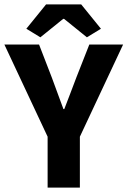

<svg xmlns="http://www.w3.org/2000/svg" viewBox="-28 -855 581 875"><path d="M189 0H336V-232L533 -652H379L320 -502C302 -453 284 -408 265 -358H261C243 -408 226 -453 208 -502L150 -652H-8L189 -232ZM92 -724 156 -685 260 -769H264L368 -685L432 -724L342 -835H182Z"/></svg>

Font: Giro Sans Regular
Style: Bold
Weight: 700
Designer: Paul D. Hunt
Foundry: Adobe Systems Incorporated
Version: Version 1.000;PS 1.0;hotconv 1.0.88;makeotf.lib2.5.647800